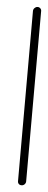

<svg xmlns="http://www.w3.org/2000/svg" viewBox="-20 -539 141 565"><path d="M44.1 6.3Q39.3 6.3 35.9 3Q32.6 -0.4 33 -5.6L77 -506.7Q77.4 -511.5 81.3 -515Q85.2 -518.5 90 -518.5Q94.8 -518.5 98.1 -515Q101.5 -511.5 101.1 -506.7L57 -5.6Q56.7 -0.7 53 2.8Q49.3 6.3 44.1 6.3Z"/></svg>

Font: 26F Galaxy Sans Thin
Style: Italic
Weight: 100
Italic angle: -4.99998°
Designer: C₂₉H₂₅N₃O₅
Version: Version 1.200